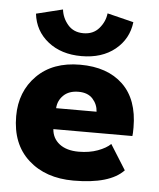

<svg xmlns="http://www.w3.org/2000/svg" viewBox="-48 -665 595 719"><g transform="rotate(5 249.0 -305.5)"><path d="M426.5 -598.5Q419 -535 369.8 -495Q320.5 -455 243.5 -455Q167.5 -455 117.8 -494.5Q68 -534 60.5 -598.5L160 -623Q163.5 -591.5 185 -566.2Q206.5 -541 243.5 -541Q280.5 -541 302.2 -566.2Q324 -591.5 327.5 -623ZM163 -173.5Q165.5 -139 192.2 -118.2Q219 -97.5 264.5 -97.5Q304.5 -97.5 336.2 -109.2Q368 -121 384 -137L443 -43Q391 12 254.5 12Q149.5 12 84.8 -46.5Q20 -105 20 -210Q20 -302.5 79.8 -362.5Q139.5 -422.5 242.5 -422.5Q345 -422.5 403.2 -366.8Q461.5 -311 461.5 -205.5Q461.5 -180 460 -173.5ZM318.5 -252.5Q317 -280 298.5 -300.5Q280 -321 245 -321Q209 -321 188.5 -301Q168 -281 166.5 -252.5Z"/></g></svg>

Font: League Spartan
Style: Bold
Weight: 700
Foundry: The League of Moveable Type
Version: Version 2.002